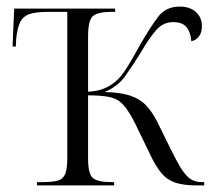

<svg xmlns="http://www.w3.org/2000/svg" viewBox="-20 -562 647 582"><path d="M92 0V-10H110Q139 -10 155 -14.5Q171 -19 177.5 -34.5Q184 -50 184 -83V-526H125Q88 -526 68.5 -519Q49 -512 40.5 -493.5Q32 -475 29 -443L28 -421H18L23 -536H329V-526H316Q277 -526 262 -513.5Q247 -501 247 -452V-284Q303 -286 339 -323Q354 -339 370 -365.5Q386 -392 405 -427Q437 -482 460 -512Q483 -542 525 -542Q556 -542 574 -525.5Q592 -509 592 -483Q592 -463 583 -451.5Q574 -440 560 -437Q558 -464 545.5 -479.5Q533 -495 505 -495Q475 -495 454 -471.5Q433 -448 405 -400Q380 -360 358.5 -330Q337 -300 297 -283Q344 -282 373.5 -272.5Q403 -263 421.5 -244Q440 -225 456 -194L496 -113Q516 -72 530 -50Q544 -28 558 -19Q572 -10 591 -10H599V0H576Q536 0 511 -8.5Q486 -17 469 -37.5Q452 -58 435 -94L390 -187Q371 -225 354.5 -243.5Q338 -262 313.5 -267.5Q289 -273 247 -273V-81Q247 -33 262.5 -21.5Q278 -10 318 -10H326V0Z"/></svg>

Font: Noto Serif Display SemiCondensed Light
Style: Regular
Weight: 300
Width: 4
Designer: Monotype Design Team
Foundry: Monotype Imaging Inc.
Version: Version 2.009